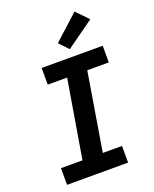

<svg xmlns="http://www.w3.org/2000/svg" viewBox="-178 -1092 955 1191"><g transform="rotate(-20 300.0 -497.0)"><path d="M53 0V-110H195L281 -625H153V-735H556V-625H414L329 -110H456V0ZM357 -785 300 -845 464 -994 540 -916Z"/></g></svg>

Font: Iosevka Curly Slab XBdEx
Style: Italic
Weight: 800
Width: 7
Italic angle: -9°
Monospace: yes
Designer: Belleve Invis
Foundry: Belleve Invis
Version: Version 11.1.0; ttfautohint (v1.8.3)